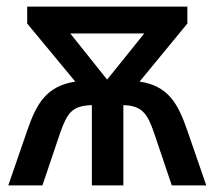

<svg xmlns="http://www.w3.org/2000/svg" viewBox="-20 -559 648 579"><path d="M545 -539H62V-488L207 -313C119 -299 90 -246 62 -165L5 0H108L161 -157C183 -220 198 -240 257 -242V0H352V-242C407 -240 424 -219 445 -157L498 0H602L545 -165C517 -246 488 -300 401 -313L545 -488ZM415 -458 303 -319 192 -458Z"/></svg>

Font: Noto Sans Thai Medium
Style: Regular
Weight: 500
Designer: Monotype Design Team
Foundry: Monotype Imaging Inc.
Version: Version 1.901